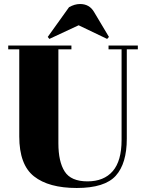

<svg xmlns="http://www.w3.org/2000/svg" viewBox="-20 -927 723 957"><path d="M586 -229V-681H521V-700H667V-681H612V-236Q612 -112 557 -51Q502 10 362.5 10Q223 10 149.5 -48Q76 -106 76 -247V-681H21V-700H336V-681H271V-213Q271 -121 302.5 -72Q334 -23 416 -23Q498 -23 542 -74Q586 -125 586 -229ZM218 -743 324 -891Q352 -907 379 -907Q426 -907 449 -867L523 -743L514 -733L372 -801L226 -733Z"/></svg>

Font: SVN-Abril Fatface
Style: Regular
Weight: 400
Designer: Veronika Burian, Jos? Scaglione
Foundry: TypeTogether
Version: Version 1.001